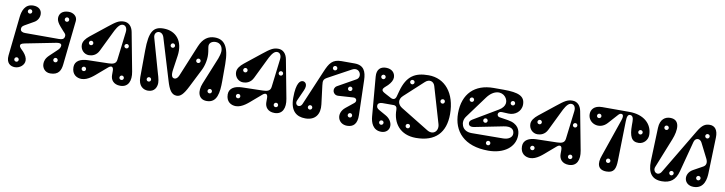

<svg xmlns="http://www.w3.org/2000/svg" viewBox="-24 -1567 8960 2373"><g transform="rotate(10 4456.0 -380.5)"><path d="M701 -775C620 -775 583 -731 583 -676C583 -645 601 -613 632 -577L675 -528C694 -507 714 -495 707 -462C701 -433 679 -423 638 -423H213C179 -423 155 -437 155 -464C155 -483 160 -498 190 -515L304 -580C339 -600 364 -638 364 -683C364 -737 325 -775 257 -775C150 -775 122 -680 114 -608L61 -115C51 -20 105 15 162 15C222 15 280 -30 280 -88C280 -120 263 -156 231 -191C206 -218 179 -236 179 -260C179 -275 187 -286 231 -295L611 -370C645 -378 681 -376 681 -348C681 -332 673 -309 651 -289L558 -201C511 -157 503 -120 503 -88C503 -37 539 15 606 15C713 15 738 -50 746 -122L806 -678C812 -738 758 -775 701 -775ZM643 -131C627 -131 615 -143 615 -158C615 -173 627 -186 643 -186C658 -186 670 -173 670 -158C670 -143 658 -131 643 -131ZM229 -669C213 -669 201 -681 201 -696C201 -711 213 -724 229 -724C244 -724 256 -711 256 -696C256 -681 244 -669 229 -669ZM696 -649C680 -649 668 -661 668 -676C668 -691 680 -704 696 -704C711 -704 723 -691 723 -676C723 -661 711 -649 696 -649ZM167 -55C151 -55 139 -67 139 -82C139 -97 151 -110 167 -110C182 -110 194 -97 194 -82C194 -67 182 -55 167 -55Z M1294 -233 1036 -227C948 -225 876 -192 876 -112C876 -18 941 15 999 15C1081 15 1155 -59 1201 -98L1299 -182C1334 -212 1363 -205 1363 -150V-98C1363 -37 1402 15 1484 15C1587 15 1621 -71 1600 -183L1509 -664C1496 -732 1455 -775 1395 -775C1330 -775 1294 -749 1207 -680L1006 -520C960 -483 930 -444 930 -401C930 -339 978 -290 1037 -290C1074 -290 1130 -303 1162 -369L1283 -617C1298 -648 1334 -724 1376 -732C1418 -740 1445 -705 1438 -650L1395 -296C1389 -245 1351 -234 1294 -233ZM1479 -453C1463 -453 1451 -465 1451 -480C1451 -495 1463 -508 1479 -508C1494 -508 1506 -495 1506 -480C1506 -465 1494 -453 1479 -453ZM1007 -85C991 -85 979 -97 979 -112C979 -127 991 -140 1007 -140C1022 -140 1034 -127 1034 -112C1034 -97 1022 -85 1007 -85ZM1486 -58C1470 -58 1458 -70 1458 -85C1458 -100 1470 -113 1486 -113C1501 -113 1513 -100 1513 -85C1513 -70 1501 -58 1486 -58ZM1040 -416C1024 -416 1012 -428 1012 -443C1012 -458 1024 -471 1040 -471C1055 -471 1067 -458 1067 -443C1067 -428 1055 -416 1040 -416Z M2094 -295 2120 -473C2147 -659 2049 -775 1891 -775C1765 -775 1714 -709 1713 -467L1711 -134C1710 -20 1776 15 1832 15C1916 15 1942 -50 1942 -101C1942 -144 1920 -207 1909 -246L1796 -645C1773 -728 1879 -757 1906 -668L2064 -146C2094 -46 2126 15 2193 15C2239 15 2276 -18 2330 -126L2446 -356C2476 -416 2497 -506 2484 -589L2475 -646C2467 -697 2508 -723 2554 -723C2610 -723 2643 -681 2643 -624C2643 -596 2630 -551 2621 -529L2483 -190C2441 -87 2462 15 2570 15C2701 15 2717 -117 2717 -262V-473C2717 -698 2650 -776 2534 -776C2455 -776 2389 -736 2346 -632L2184 -239C2169 -202 2149 -190 2130 -190C2098 -190 2083 -222 2094 -295ZM2586 -84C2571 -84 2559 -96 2559 -111C2559 -126 2571 -139 2586 -139C2602 -139 2614 -126 2614 -111C2614 -96 2602 -84 2586 -84ZM2383 -429C2368 -429 2356 -441 2356 -456C2356 -471 2368 -484 2383 -484C2399 -484 2411 -471 2411 -456C2411 -441 2399 -429 2383 -429ZM2039 -560C2024 -560 2012 -572 2012 -587C2012 -602 2024 -615 2039 -615C2055 -615 2067 -602 2067 -587C2067 -572 2055 -560 2039 -560ZM1820 -97C1805 -97 1793 -109 1793 -124C1793 -139 1805 -152 1820 -152C1836 -152 1848 -139 1848 -124C1848 -109 1836 -97 1820 -97Z M3230 -233 2972 -227C2884 -225 2812 -192 2812 -112C2812 -18 2877 15 2935 15C3017 15 3091 -59 3137 -98L3235 -182C3270 -212 3299 -205 3299 -150V-98C3299 -37 3338 15 3420 15C3523 15 3557 -71 3536 -183L3445 -664C3432 -732 3391 -775 3331 -775C3266 -775 3230 -749 3143 -680L2942 -520C2896 -483 2866 -444 2866 -401C2866 -339 2914 -290 2973 -290C3010 -290 3066 -303 3098 -369L3219 -617C3234 -648 3270 -724 3312 -732C3354 -740 3381 -705 3374 -650L3331 -296C3325 -245 3287 -234 3230 -233ZM3415 -453C3399 -453 3387 -465 3387 -480C3387 -495 3399 -508 3415 -508C3430 -508 3442 -495 3442 -480C3442 -465 3430 -453 3415 -453ZM2943 -85C2927 -85 2915 -97 2915 -112C2915 -127 2927 -140 2943 -140C2958 -140 2970 -127 2970 -112C2970 -97 2958 -85 2943 -85ZM3422 -58C3406 -58 3394 -70 3394 -85C3394 -100 3406 -113 3422 -113C3437 -113 3449 -100 3449 -85C3449 -70 3437 -58 3422 -58ZM2976 -416C2960 -416 2948 -428 2948 -443C2948 -458 2960 -471 2976 -471C2991 -471 3003 -458 3003 -443C3003 -428 2991 -416 2976 -416Z M3617 -211V-208C3617 -47 3694 15 3807 15C3934 15 3989 -70 3974 -190L3945 -422C3937 -484 3943 -501 3990 -527L4271 -680C4365 -731 4415 -609 4348 -571L4124 -445C4068 -413 4090 -327 4160 -331L4348 -343C4388 -346 4405 -305 4372 -278L4274 -199C4171 -116 4216 15 4331 15C4410 15 4457 -30 4454 -141L4442 -577C4439 -684 4408 -760 4290 -760H4126C4012 -760 3976 -704 3929 -592L3744 -156C3717 -93 3641 -123 3671 -189L3732 -325C3767 -403 3727 -432 3701 -433C3668 -435 3617 -403 3617 -211ZM4292 -414C4276 -414 4264 -426 4264 -441C4264 -456 4276 -469 4292 -469C4307 -469 4319 -456 4319 -441C4319 -426 4307 -414 4292 -414ZM3843 -102C3827 -102 3815 -114 3815 -129C3815 -144 3827 -157 3843 -157C3858 -157 3870 -144 3870 -129C3870 -114 3858 -102 3843 -102ZM4064 -633C4048 -633 4036 -645 4036 -660C4036 -675 4048 -688 4064 -688C4079 -688 4091 -675 4091 -660C4091 -645 4079 -633 4064 -633ZM4345 -91C4329 -91 4317 -103 4317 -118C4317 -133 4329 -146 4345 -146C4360 -146 4372 -133 4372 -118C4372 -103 4360 -91 4345 -91Z M4575 -645 4617 -152C4623 -80 4653 15 4760 15C4818 15 4859 -22 4859 -76C4859 -121 4830 -167 4780 -195L4691 -245C4661 -262 4656 -277 4656 -296C4656 -323 4680 -337 4714 -337H4854C4883 -337 4898 -318 4898 -286C4898 -117 4998 15 5195 15C5439 15 5561 -116 5561 -347C5561 -610 5424 -775 5217 -775C5049 -775 4947 -717 4893 -519L4874 -449C4865 -414 4840 -399 4803 -419L4739 -453C4697 -475 4687 -485 4687 -500C4687 -524 4719 -543 4745 -569C4779 -604 4799 -640 4799 -672C4799 -730 4758 -775 4683 -775C4619 -775 4567 -740 4575 -645ZM4949 -467 5185 -684C5233 -729 5291 -714 5308 -657L5441 -203C5466 -119 5400 -53 5319 -102L4965 -319C4912 -351 4890 -413 4949 -467ZM5444 -514C5459 -514 5471 -502 5471 -487C5471 -472 5459 -459 5444 -459C5428 -459 5416 -472 5416 -487C5416 -502 5428 -514 5444 -514ZM5073 -139C5088 -139 5100 -127 5100 -112C5100 -97 5088 -84 5073 -84C5057 -84 5045 -97 5045 -112C5045 -127 5057 -139 5073 -139ZM5034 -684C5049 -684 5061 -672 5061 -657C5061 -642 5049 -629 5034 -629C5018 -629 5006 -642 5006 -657C5006 -672 5018 -684 5034 -684ZM4743 -125C4758 -125 4770 -113 4770 -98C4770 -83 4758 -70 4743 -70C4727 -70 4715 -83 4715 -98C4715 -113 4727 -125 4743 -125ZM4671 -685C4686 -685 4698 -673 4698 -658C4698 -643 4686 -630 4671 -630C4655 -630 4643 -643 4643 -658C4643 -673 4655 -685 4671 -685Z M6187 -484 6271 -480C6350 -476 6429 -531 6429 -621C6429 -726 6349 -760 6161 -760H6035C5800 -760 5656 -621 5656 -376C5656 -151 5799 15 6103 15C6298 15 6435 -86 6435 -236C6435 -299 6410 -378 6278 -399L6169 -416C6150 -419 6141 -435 6141 -449C6141 -467 6157 -485 6187 -484ZM6260 -166 5864 -163C5802 -163 5761 -190 5744 -233C5730 -268 5732 -311 5760 -350L5963 -626C6045 -737 6145 -734 6192 -678C6232 -630 6234 -561 6147 -509L5844 -329C5814 -311 5804 -292 5812 -266C5818 -247 5841 -235 5878 -242L6239 -314C6323 -331 6372 -305 6372 -244C6372 -204 6333 -167 6260 -166ZM6087 -50C6071 -50 6059 -62 6059 -77C6059 -92 6071 -105 6087 -105C6102 -105 6114 -92 6114 -77C6114 -62 6102 -50 6087 -50ZM5796 -543C5780 -543 5768 -555 5768 -570C5768 -585 5780 -598 5796 -598C5811 -598 5823 -585 5823 -570C5823 -555 5811 -543 5796 -543ZM6303 -588C6287 -588 6275 -600 6275 -615C6275 -630 6287 -643 6303 -643C6318 -643 6330 -630 6330 -615C6330 -600 6318 -588 6303 -588ZM6006 -318C5990 -318 5978 -330 5978 -345C5978 -360 5990 -373 6006 -373C6021 -373 6033 -360 6033 -345C6033 -330 6021 -318 6006 -318Z M6923 -233 6665 -227C6577 -225 6505 -192 6505 -112C6505 -18 6570 15 6628 15C6710 15 6784 -59 6830 -98L6928 -182C6963 -212 6992 -205 6992 -150V-98C6992 -37 7031 15 7113 15C7216 15 7250 -71 7229 -183L7138 -664C7125 -732 7084 -775 7024 -775C6959 -775 6923 -749 6836 -680L6635 -520C6589 -483 6559 -444 6559 -401C6559 -339 6607 -290 6666 -290C6703 -290 6759 -303 6791 -369L6912 -617C6927 -648 6963 -724 7005 -732C7047 -740 7074 -705 7067 -650L7024 -296C7018 -245 6980 -234 6923 -233ZM7108 -453C7092 -453 7080 -465 7080 -480C7080 -495 7092 -508 7108 -508C7123 -508 7135 -495 7135 -480C7135 -465 7123 -453 7108 -453ZM6636 -85C6620 -85 6608 -97 6608 -112C6608 -127 6620 -140 6636 -140C6651 -140 6663 -127 6663 -112C6663 -97 6651 -85 6636 -85ZM7115 -58C7099 -58 7087 -70 7087 -85C7087 -100 7099 -113 7115 -113C7130 -113 7142 -100 7142 -85C7142 -70 7130 -58 7115 -58ZM6669 -416C6653 -416 6641 -428 6641 -443C6641 -458 6653 -471 6669 -471C6684 -471 6696 -458 6696 -443C6696 -428 6684 -416 6669 -416Z M7659 -639 7498 -171C7457 -62 7479 15 7586 15C7682 15 7702 -40 7704 -146L7715 -635C7716 -698 7727 -724 7754 -724C7788 -724 7798 -691 7798 -647V-603C7798 -465 7827 -399 7918 -402C7982 -404 8030 -459 8030 -521C8030 -660 7920 -760 7739 -760H7397C7293 -760 7260 -700 7260 -649C7260 -534 7408 -476 7500 -578L7612 -703C7622 -714 7633 -719 7642 -719C7669 -719 7679 -696 7659 -639ZM7585 -92C7570 -92 7558 -104 7558 -119C7558 -134 7570 -147 7585 -147C7601 -147 7613 -134 7613 -119C7613 -104 7601 -92 7585 -92ZM7917 -508C7902 -508 7890 -520 7890 -535C7890 -550 7902 -563 7917 -563C7933 -563 7945 -550 7945 -535C7945 -520 7933 -508 7917 -508ZM7380 -619C7365 -619 7353 -631 7353 -646C7353 -661 7365 -674 7380 -674C7396 -674 7408 -661 7408 -646C7408 -631 7396 -619 7380 -619Z M8833 -184 8847 -633C8850 -729 8809 -775 8747 -775C8691 -775 8652 -754 8602 -670L8263 -102C8222 -33 8146 -82 8172 -147L8321 -519C8368 -637 8380 -775 8250 -775C8190 -775 8125 -740 8121 -626L8106 -208C8101 -59 8158 15 8281 15C8387 15 8452 -32 8482 -147L8583 -531C8598 -588 8657 -591 8682 -541L8775 -357C8798 -312 8792 -274 8756 -254L8637 -188C8529 -128 8552 15 8680 15C8818 15 8831 -122 8833 -184ZM8225 -674C8241 -674 8253 -662 8253 -647C8253 -632 8241 -619 8225 -619C8210 -619 8198 -632 8198 -647C8198 -662 8210 -674 8225 -674ZM8720 -129C8736 -129 8748 -117 8748 -102C8748 -87 8736 -74 8720 -74C8705 -74 8693 -87 8693 -102C8693 -117 8705 -129 8720 -129ZM8382 -132C8398 -132 8410 -120 8410 -105C8410 -90 8398 -77 8382 -77C8367 -77 8355 -90 8355 -105C8355 -120 8367 -132 8382 -132ZM8741 -658C8757 -658 8769 -646 8769 -631C8769 -616 8757 -603 8741 -603C8726 -603 8714 -616 8714 -631C8714 -646 8726 -658 8741 -658Z"/></g></svg>

Font: Pilowlava Atome
Style: Regular
Weight: 500
Designer: Anton Moglia, Jérémy Landes, Maksym Kobuzan (Cyrillic), Velvetyne Type Foundry
Foundry: Anton Moglia, Jérémy Landes, Velvetyne Type Foundry
Version: Version 1.002;Glyphs 3.3 (3303)